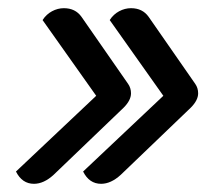

<svg xmlns="http://www.w3.org/2000/svg" viewBox="-20 -526 542 469"><path d="M63 -77Q34 -77 19 -107L215 -292L84 -477Q93 -491 107 -498.5Q121 -506 136 -506Q164 -506 179 -485L293 -321Q300 -311 300 -298Q300 -281 282 -263L111 -99Q87 -77 63 -77ZM227 -77Q198 -77 183 -107L379 -292L248 -477Q257 -491 271 -498.5Q285 -506 300 -506Q328 -506 343 -485L457 -321Q464 -311 464 -298Q464 -281 446 -263L275 -99Q251 -77 227 -77Z"/></svg>

Font: K2D
Style: Italic
Weight: 400
Italic angle: -10°
Designer: Katatrad Aksorn Co.,Ltd.
Foundry: Cadson Demak Co.,Ltd.
Version: Version 1.000; ttfautohint (v1.6)